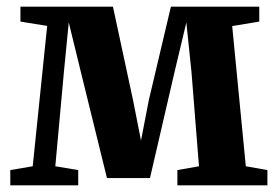

<svg xmlns="http://www.w3.org/2000/svg" viewBox="-20 -558 836 578"><path d="M11 0V-46L78.5 -57.5L122 -480L41.5 -493V-538H320L380.5 -256.5L404.5 -135L428 -256.5L494.5 -538H760.5V-493L679 -479.5L720 -57.5L785 -46V0H514V-46L579 -57.5L556.5 -340.5L541 -490.5L505.5 -341.5L431.5 -22H302L223 -343L187 -490.5L172.5 -342.5L146.5 -57.5L215.5 -46V0Z"/></svg>

Font: Merriweather 60pt
Style: Bold
Weight: 700
Version: Version 2.100